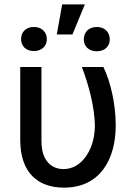

<svg xmlns="http://www.w3.org/2000/svg" viewBox="-20 -854 626 884"><path d="M73.2 -209.9C73.2 -57.9 155.2 9.9 274.5 9.9C440 9.9 512.8 -119.3 512.8 -277C512.8 -375.4 488.3 -480.5 456 -545.5H356.9C390.3 -458.8 415.5 -357.6 416.9 -277C416.9 -203.1 391 -139.6 347.3 -103C325.6 -84.9 300.1 -75.6 271.3 -75.6C236.9 -75.6 203.8 -91.3 185 -130C175.4 -149.5 170.8 -175.4 170.8 -208.5V-545.5H73.2ZM313.6 -695.3 370.7 -833.8H266.3L241.5 -695.3ZM77.1 -674C77.1 -642.8 98.4 -619 135.7 -619C173.7 -619 195.7 -642.8 195.7 -674C195.7 -704.9 173.7 -729.8 135.7 -729.8C97.7 -729.8 77.1 -704.9 77.1 -674ZM365.8 -672.6C365.8 -641.7 387.8 -617.9 425.8 -617.9C463.1 -617.9 485.4 -641.7 485.4 -672.6C485.4 -704.9 463.1 -729.8 425.8 -729.8C387.8 -729.8 365.8 -704.9 365.8 -672.6Z"/></svg>

Font: Inter 465
Style: Regular
Weight: 400
Designer: Rasmus Andersson
Foundry: rsms
Version: Version 3.019;Glyphs 3.1.2 (3151)